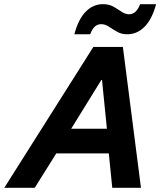

<svg xmlns="http://www.w3.org/2000/svg" viewBox="-78 -900 768 920"><path d="M-57.5 0 369.2 -675H510.8L597.5 0H460L443.3 -165H191.7L88.3 0ZM263.3 -283.3H434.2L410.8 -516.7H407.5ZM278.3 -735.8Q297.5 -808.3 332.9 -844.2Q368.3 -880 415 -880Q445 -880 465.8 -867.9Q486.7 -855.8 504.6 -843.8Q522.5 -831.7 540.8 -831.7Q575 -831.7 593.3 -880H670Q650.8 -808.3 615 -772.1Q579.2 -735.8 531.7 -735.8Q504.2 -735.8 482.9 -747.9Q461.7 -760 443.8 -772.1Q425.8 -784.2 406.7 -784.2Q389.2 -784.2 376.3 -772.5Q363.3 -760.8 354.2 -735.8Z"/></svg>

Font: Funnel Sans Light
Style: Bold Italic
Weight: 700
Italic angle: -14.036°
Version: Version 1.000